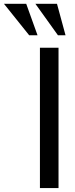

<svg xmlns="http://www.w3.org/2000/svg" viewBox="-136 -958 382 978"><path d="M67.4 0V-714.8H162.1V0ZM12.7 -778.3 -115.7 -938.5H-2.4L55.2 -778.3ZM159.2 -778.3 44.4 -938.5H154.3L197.8 -778.3Z"/></svg>

Font: Pontano Sans Medium
Style: Regular
Weight: 500
Designer: Vernon Adams
Foundry: Vernon Adams
Version: Version 2.001